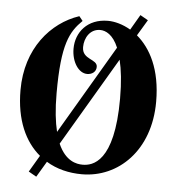

<svg xmlns="http://www.w3.org/2000/svg" viewBox="-55 -811 829 901"><g transform="rotate(5 359.5 -361.0)"><path d="M315 -587C315 -631 341 -674 388 -674C414 -674 449 -658 474 -598L228 -180C217 -225 210 -283 210 -361C210 -593 245 -653 302 -709L285 -730C153 -686 40 -557 40 -361C40 -219 87 -120 158 -61L112 17L149 38L193 -36C242 -6 300 8 361 8C532 8 679 -131 679 -361C679 -515 626 -610 562 -664L607 -739L570 -760L528 -688C491 -710 452 -720 421 -720C324 -720 271 -653 271 -576C271 -514 304 -463 345 -463C367 -463 387 -476 387 -500C387 -538 315 -527 315 -587ZM509 -361C509 -60 407 -37 361 -37C332 -37 280 -46 245 -126L491 -543C502 -498 509 -439 509 -361Z"/></g></svg>

Font: Berkshire Swash
Style: Regular
Weight: 700
Designer: Astigmatic (AOETI)
Foundry: Astigmatic (AOETI)
Version: Version 1.000